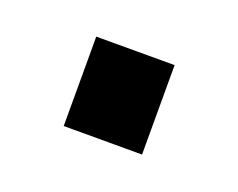

<svg xmlns="http://www.w3.org/2000/svg" viewBox="-39 -170 283 228"><g transform="rotate(20 102.5 -56.5)"><path d="M152 -113V0H53V-113Z"/></g></svg>

Font: Myanglish
Style: Regular
Weight: 400
Designer: KyawKyaw ( MaYenGone)
Foundry: TattooFont3D
Version: Version 1.003 December 13, 2014